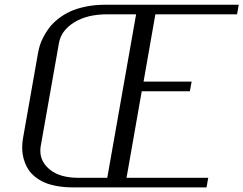

<svg xmlns="http://www.w3.org/2000/svg" viewBox="-20 -812 1055 832"><path d="M444.8 -750Q356.9 -750 300.8 -714.6Q244.6 -679.2 235.4 -625L156.2 -177.2Q154.8 -168 154.8 -158.7Q154.8 -109.4 198.2 -75.4Q241.7 -41.5 319.8 -41.5H444.8L569.8 -750ZM296.9 0Q258.3 0 226.3 -5.9Q194.3 -11.7 171.9 -21.7Q149.4 -31.7 132.1 -45.9Q114.7 -60.1 104.5 -75.2Q94.2 -90.3 87.6 -108.2Q81.1 -126 78.6 -141.6Q76.2 -157.2 76.2 -173.8Q76.2 -193.4 79.6 -212.4L145 -583.5Q147.9 -599.1 152.8 -615.5Q157.7 -631.8 168.7 -652.8Q179.7 -673.8 194.1 -692.6Q208.5 -711.4 231.7 -730Q254.9 -748.5 283 -761.7Q311 -774.9 350.8 -783.2Q390.6 -791.5 436.5 -791.5H1014.6L1007.3 -750H653.3L602.1 -458.5H810.5L802.7 -416.5H594.2L528.3 -41.5H882.3L875 0Z"/></svg>

Font: Resagnicto
Style: Italic
Weight: 500
Italic angle: -10°
Version: Version 0.999